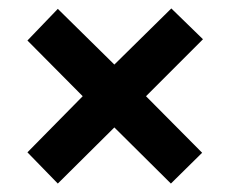

<svg xmlns="http://www.w3.org/2000/svg" viewBox="-20 -581 545 455"><path d="M386 -561 251 -428 117 -560 45 -485 176 -353 45 -220 117 -146 251 -279 385 -146 459 -219 326 -353 461 -488Z"/></svg>

Font: Noto Sans Thai Looped Condensed
Style: Bold
Weight: 700
Width: 3
Designer: Sasikarn Vongin, Ben Mitchell
Foundry: The Fontpad Ltd
Version: Version 1.001